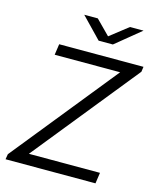

<svg xmlns="http://www.w3.org/2000/svg" viewBox="-128 -966 862 1054"><g transform="rotate(15 303.0 -439.0)"><path d="M6 0 11 -30 490 -624H118L127 -686H606L602 -657L122 -62H526L517 0ZM331 -761 218 -878H295L387 -785H359L478 -878H555L412 -761Z"/></g></svg>

Font: Chivo Medium ExtraLight
Style: Italic
Weight: 250
Italic angle: -8.05°
Version: Version 2.002